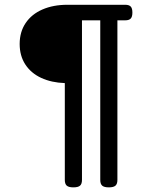

<svg xmlns="http://www.w3.org/2000/svg" viewBox="-20 -600 640 820"><path d="M545.4 -546.4Q545.4 -528.3 538.3 -520.8Q531.2 -513.2 514.6 -513.2H481.4V168.5Q481.4 185.5 473.1 192.9Q464.8 200.2 444.8 200.2Q424.8 200.2 416.5 192.9Q408.2 185.5 408.2 168.5V-513.2H330.1V168.5Q330.1 185.5 321.8 192.9Q313.5 200.2 293.5 200.2Q273.4 200.2 265.1 192.9Q256.8 185.5 256.8 168.5V-245.1Q199.7 -247.1 156 -267.3Q112.3 -287.6 88.1 -324.7Q64 -361.8 64 -412.1Q64 -463.9 89.6 -501.7Q115.2 -539.6 161.4 -559.6Q207.5 -579.6 267.6 -579.6H514.6Q531.2 -579.6 538.3 -572Q545.4 -564.5 545.4 -546.4Z"/></svg>

Font: Courier Prime
Style: Regular
Weight: 400
Designer: Alan Dague-Greene, Quote-Unquote Apps
Foundry: Quote-Unquote Apps
Version: Version 3.018